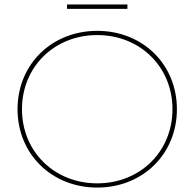

<svg xmlns="http://www.w3.org/2000/svg" viewBox="-20 -842 876 865"><path d="M418 3C623 3 777 -148 777 -350C777 -552 623 -703 418 -703C213 -703 59 -552 59 -350C59 -148 213 3 418 3ZM418 -16C225 -16 79 -159 79 -350C79 -541 225 -684 418 -684C611 -684 757 -541 757 -350C757 -159 611 -16 418 -16ZM554 -802V-822H282V-802Z"/></svg>

Font: Montserrat-Alt1 Thin
Style: Regular
Weight: 100
Designer: Differentunic
Foundry: Differentunic
Version: Version 7.222